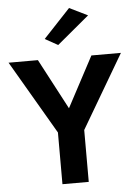

<svg xmlns="http://www.w3.org/2000/svg" viewBox="-63 -1021 756 1069"><g transform="rotate(-5 315.0 -487.0)"><path d="M286 -774 214 -814 364 -974 466 -924ZM630 -700 389 -290V0H242V-289L2 -700H166L315 -418L465 -700Z"/></g></svg>

Font: Venryn Sans SemiBold
Style: Regular
Weight: 600
Designer: Owen Earl, indestructible type* (font) & Cristiano Sobral (main changes)
Version: Version 3.60;October 28, 2020;FontCreator 13.0.0.2681 64-bit